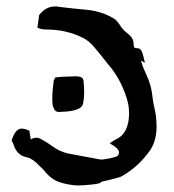

<svg xmlns="http://www.w3.org/2000/svg" viewBox="-20 -563 540 597"><path d="M220.2 13.7Q192.4 12.2 166.5 3.9Q140.6 -4.4 120.6 -28.8Q112.8 -38.6 102.5 -47.4Q83 -68.8 64.9 -73.7Q31.7 -79.1 21.5 -115.7Q20 -119.6 17.6 -123L16.1 -126Q27.8 -163.1 46.9 -163.1Q57.1 -163.1 71.3 -156.7L75.7 -129.4Q84.5 -134.8 93.8 -134.8Q100.6 -134.8 107.7 -130.4Q114.7 -126 122.1 -122.1Q132.3 -116.2 141.1 -109.4Q164.1 -92.3 190.9 -85.9L284.7 -68.4Q290.5 -66.9 296.4 -66.9Q301.3 -66.9 302.2 -67.4Q321.8 -69.8 341.3 -75.7Q350.1 -80.1 350.1 -89.4Q350.1 -101.6 321.3 -117.2Q335 -127.4 339.8 -129.4Q381.3 -147.5 381.3 -211.4Q381.3 -228 377.9 -243.7Q362.3 -303.7 325.7 -351.6Q315.9 -362.8 307.1 -374.5Q288.6 -398.4 268.6 -421.4Q256.3 -435.1 240.7 -443.8Q188.5 -471.2 124.5 -471.2Q106.4 -471.2 96.2 -477.5Q101.6 -512.2 101.6 -516.1Q122.1 -543 151.9 -543Q157.7 -543 165 -541.5Q204.6 -536.6 243.7 -533.2Q292.5 -528.8 326.2 -509.8Q343.3 -501.5 352.5 -485.4Q360.4 -472.2 372.6 -462.4Q382.3 -455.6 388.9 -447Q395.5 -438.5 395.5 -423.8Q395.5 -413.1 403.8 -413.1H407.7Q418 -413.1 422.4 -398.9Q425.8 -389.6 430.7 -367.7L418 -374.5Q424.3 -353.5 434.1 -333Q450.7 -298.8 454.1 -261.7L457 -242.2L460 -228Q466.8 -201.2 466.8 -169.4Q466.8 -127.9 448.2 -97.7Q411.6 -44.9 357.9 -14.6Q352.5 -11.2 309.1 -1Q293.9 2 293.9 3.4Q293.9 7.8 265.6 10.7Q241.2 13.7 220.2 13.7ZM151.9 -322.3 171.9 -324.2Q208 -325.2 215.3 -325.7H216.3Q239.3 -325.7 239.7 -311L241.2 -294.9L241.7 -278.8Q241.2 -251 237.8 -239.3Q232.4 -217.3 171.4 -215.3Q167.5 -214.8 164.1 -214.8Q153.8 -214.8 149.9 -221.2Q144 -231.4 143.6 -237.8Q142.6 -246.1 142.6 -257.3Q142.6 -279.8 147 -312.5Q147 -313 151.9 -322.3Z"/></svg>

Font: Kurland
Style: Regular
Weight: 400
Designer: GGBot
Version: 0.22